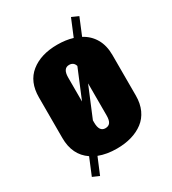

<svg xmlns="http://www.w3.org/2000/svg" viewBox="-185 -774 862 960"><g transform="rotate(-30 246.5 -293.5)"><path d="M214.4 -280.8 283.2 -446.3Q275.9 -471.7 249.5 -471.7Q214.4 -471.7 214.4 -418.9ZM249.5 -106.4Q268.1 -106.4 277.1 -118.9Q286.1 -131.3 286.1 -159.2V-344.2L214.4 -171.9V-159.2Q214.4 -106.4 249.5 -106.4ZM106.4 86.9 68.4 70.3 108.4 -26.4Q38.1 -73.7 38.1 -171.9V-406.2Q38.1 -496.1 95.9 -542.5Q153.8 -588.9 249 -588.9Q297.9 -588.9 337.4 -576.7L377.9 -674.3L416.5 -657.2L376.5 -560.5Q417.5 -538.6 439.9 -499.8Q462.4 -460.9 462.4 -406.2V-171.9Q462.4 -126 446.3 -90.8Q430.2 -55.7 401.1 -33.7Q372.1 -11.7 333.7 -0.5Q295.4 10.7 249 10.7Q190.4 10.7 145.5 -6.8Z"/></g></svg>

Font: Oswald
Style: Heavy
Weight: 800
Designer: Vernon Adams
Foundry: Vernon Adams
Version: 3.0; ttfautohint (v0.95) -l 8 -r 50 -G 200 -x 0 -w "G" -W -c